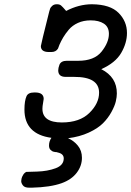

<svg xmlns="http://www.w3.org/2000/svg" viewBox="-20 -639 613 897"><path d="M79.1 207Q79.1 203.1 80.6 195.6Q82 188 88.1 178Q94.2 168 103 164.1Q104 164.1 153.1 162.6Q202.1 161.1 240 147Q277.8 132.8 277.8 101.1Q277.8 79.1 249 73.2L245.1 71.8Q241.2 71.8 238 71.3Q234.9 70.8 230.5 69.8Q226.1 68.8 222.7 66.4Q219.2 64 216.1 61Q212.9 58.1 210.9 53Q209 47.9 209 41Q209 21 220.2 4.9Q94.2 -12.2 94.2 -127Q94.2 -168 104 -189.9Q111.8 -207 140.1 -207H144Q184.1 -207 184.1 -176.8Q184.1 -173.8 181.2 -158Q178.2 -142.1 178.2 -130.9Q178.2 -66.9 269 -66.9Q352.1 -66.9 397.5 -111.3Q442.9 -155.8 442.9 -206.1Q442.9 -280.3 326.2 -279.8H287.1Q252 -279.8 252 -310.1Q252 -321.3 257.8 -336.9Q265.6 -355 292 -355H345.2Q420.4 -355 454.6 -397.9Q488.8 -440.9 488.8 -481Q488.8 -513.2 465.3 -528.6Q441.9 -543.9 403.8 -543.9Q370.6 -543.9 344.2 -532Q317.9 -520 301.5 -500.5Q285.2 -481 275.1 -463.9Q265.1 -446.8 257.8 -430.2L251 -412.1Q241.2 -396 220.2 -396H208Q170.9 -396 170.9 -423.8Q170.9 -429.7 210 -585Q212.9 -594.7 214.4 -599.4Q215.8 -604 223.9 -611.6Q231.9 -619.1 245.1 -619.1H246.1Q258.3 -619.1 265.1 -613.5Q272 -607.9 289.1 -587.9Q348.1 -618.7 408.2 -619.1H410.2Q495.1 -618.2 534.2 -578.6Q573.2 -539.1 573.2 -484.9Q573.2 -438 546.1 -391.6Q519 -345.2 453.1 -315.9Q526.4 -278.8 525.9 -202.1Q525.9 -186 521 -165Q516.1 -144 500.5 -115.5Q484.9 -86.9 460.9 -63Q437 -39.1 394.5 -19.5Q352.1 0 297.9 6.8Q324.7 18.1 343.8 41.5Q362.8 64.9 362.8 98.1Q362.8 136.2 338.4 168.2Q314 200.2 268.1 216.8Q214.8 235.8 128.9 237.8H116.2Q95.2 237.8 87.2 227.3Q79.1 216.8 79.1 207Z"/></svg>

Font: CMU Typewriter Text
Style: BoldItalic
Weight: 700
Italic angle: -14.04°
Version: Version 0.7.0